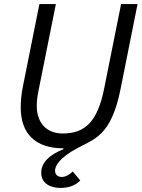

<svg xmlns="http://www.w3.org/2000/svg" viewBox="-20 -718 697 945"><path d="M174 -698 93 -294C85 -254 82 -220 82 -189C82 -62 152 12 292 12L293 16C224 43 183 82 183 132C183 186 229 207 279 207C325 207 358 189 375 170L338 126C320 144 300 153 284 153C266 153 251 143 251 122C251 101 268 61 361 11C444 -34 527 -49 573 -278L657 -698H576L493 -284C461 -122 401 -61 289 -61C210 -61 161 -112 161 -197C161 -219 163 -239 169 -269L255 -698Z"/></svg>

Font: Braiins Sans
Style: Italic
Weight: 400
Italic angle: -11.31°
Designer: Mike Abbink, Paul van der Laan, Pieter van Rosmalen, Jiri Chlebus, Lubos Buracinsky
Foundry: Bold Monday, Sudetype
Version: Version 1.000;hotconv 1.0.109;makeotfexe 2.5.65596